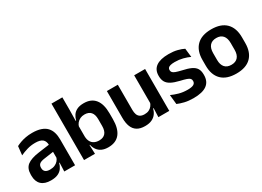

<svg xmlns="http://www.w3.org/2000/svg" viewBox="-20 -1298 2659 1947"><g transform="rotate(-30 1309.0 -324.0)"><path d="M340 0 344.5 -120 341 -131V-284.5L340.5 -306.5Q340.5 -354.5 314.2 -377Q288 -399.5 228.5 -399.5Q178 -399.5 133.8 -386.2Q89.5 -373 52 -355.5L63 -457.5Q85 -469 113.2 -479.2Q141.5 -489.5 176.5 -496Q211.5 -502.5 252 -502.5Q312 -502.5 353.5 -488.2Q395 -474 419.8 -447.5Q444.5 -421 455.5 -384.2Q466.5 -347.5 466.5 -303V0ZM179.5 11.5Q106.5 11.5 68.2 -25Q30 -61.5 30 -129V-143Q30 -214.5 74 -248.8Q118 -283 213.5 -296L352.5 -315L360 -232.5L232 -214Q190 -208.5 172.2 -194Q154.5 -179.5 154.5 -151.5V-146.5Q154.5 -119 171.8 -103.8Q189 -88.5 226 -88.5Q259 -88.5 282.5 -99Q306 -109.5 321.2 -126.8Q336.5 -144 343 -165.5L361 -102H339Q331 -70.5 313.2 -44.8Q295.5 -19 263.5 -3.8Q231.5 11.5 179.5 11.5Z M851.5 11.5Q807.5 11.5 776.8 -2.8Q746 -17 727.2 -43Q708.5 -69 700.5 -104H664L697 -202Q698.5 -167 712 -143Q725.5 -119 749.5 -107Q773.5 -95 805 -95Q853.5 -95 878.5 -123.2Q903.5 -151.5 903.5 -208V-287.5Q903.5 -342.5 878.5 -370.5Q853.5 -398.5 805 -398.5Q776.5 -398.5 754 -387.8Q731.5 -377 716.5 -359Q701.5 -341 695 -317.5L666 -386.5H702Q710 -418.5 727.5 -444.8Q745 -471 776.2 -486.2Q807.5 -501.5 856 -501.5Q942.5 -501.5 987.5 -445.8Q1032.5 -390 1032.5 -281V-213Q1032.5 -103 987 -45.8Q941.5 11.5 851.5 11.5ZM571.5 0V-661H699V-510L696.5 -360.5L697 -345V-150.5L695 -120L699.5 0Z M1250 -490.5V-195.5Q1250 -165 1258.2 -142.2Q1266.5 -119.5 1285.8 -107.2Q1305 -95 1337.5 -95Q1367 -95 1388.5 -105.5Q1410 -116 1424 -133.8Q1438 -151.5 1444.5 -173.5L1464.5 -104H1440.5Q1432.5 -72 1413.8 -45.8Q1395 -19.5 1362.8 -4Q1330.5 11.5 1282 11.5Q1226 11.5 1190.8 -10Q1155.5 -31.5 1138.8 -73.5Q1122 -115.5 1122 -177V-490.5ZM1569.5 -490.5V0H1442L1446.5 -119L1441.5 -129.5V-490.5Z M1849 12Q1790 12 1744.2 0.8Q1698.5 -10.5 1666.5 -24.5L1655 -135.5Q1693 -118 1738.8 -105Q1784.5 -92 1839.5 -92Q1887.5 -92 1909 -104.2Q1930.5 -116.5 1930.5 -141V-144Q1930.5 -160.5 1920.8 -171Q1911 -181.5 1886.5 -190.2Q1862 -199 1817.5 -209Q1756 -223.5 1720.2 -242.8Q1684.5 -262 1669 -290.2Q1653.5 -318.5 1653.5 -358V-362.5Q1653.5 -432 1703 -467.2Q1752.5 -502.5 1849.5 -502.5Q1907 -502.5 1951.2 -491.2Q1995.5 -480 2025 -464.5L2036.5 -362.5Q2001.5 -379 1958 -390.2Q1914.5 -401.5 1864.5 -401.5Q1832 -401.5 1813.2 -396.2Q1794.5 -391 1786.5 -381.5Q1778.5 -372 1778.5 -358.5V-356Q1778.5 -341 1787.2 -330Q1796 -319 1819.5 -310.2Q1843 -301.5 1885.5 -291.5Q1947.5 -278.5 1985 -261Q2022.5 -243.5 2039.5 -216.2Q2056.5 -189 2056.5 -145V-139Q2056.5 -63 2005 -25.5Q1953.5 12 1849 12Z M2350.5 13.5Q2236.5 13.5 2177.8 -45Q2119 -103.5 2119 -211.5V-278Q2119 -386.5 2177.8 -445.2Q2236.5 -504 2350.5 -504Q2464 -504 2522.5 -445.2Q2581 -386.5 2581 -278V-211.5Q2581 -103.5 2522.8 -45Q2464.5 13.5 2350.5 13.5ZM2350.5 -89Q2400.5 -89 2426.8 -119Q2453 -149 2453 -205V-284.5Q2453 -341.5 2426.8 -371.8Q2400.5 -402 2350.5 -402Q2300 -402 2273.8 -371.8Q2247.5 -341.5 2247.5 -284.5V-205Q2247.5 -149 2273.8 -119Q2300 -89 2350.5 -89Z"/></g></svg>

Font: Anek Tamil Medium SemiBold
Style: Regular
Weight: 600
Version: Version 1.003